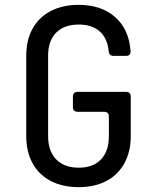

<svg xmlns="http://www.w3.org/2000/svg" viewBox="-20 -760 640 790"><path d="M304 10Q238 10 189.5 -15Q141 -40 114.5 -87.5Q88 -135 88 -200V-530Q88 -596 114.5 -643Q141 -690 189.5 -715Q238 -740 304 -740Q397 -740 454 -689.5Q511 -639 517 -551Q519 -530 498 -530H448Q429 -530 427 -550Q422 -603 390 -631Q358 -659 304 -659Q245 -659 211.5 -626Q178 -593 178 -531V-200Q178 -138 211.5 -104Q245 -70 304 -70Q363 -70 395.5 -104Q428 -138 428 -200V-280Q428 -300 408 -300H300Q280 -300 280 -320V-362Q280 -382 300 -382H498Q518 -382 518 -362V-200Q518 -136 492 -88.5Q466 -41 418 -15.5Q370 10 304 10Z"/></svg>

Font: Pitagon Sans Mono
Style: Regular
Weight: 400
Monospace: yes
Designer: Travis Tran
Foundry: Pitagon
Version: Version 1.001;gftools[0.9.26]